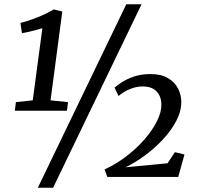

<svg xmlns="http://www.w3.org/2000/svg" viewBox="-20 -835 929 906"><path d="M55 -353 134.5 -361.5 180 -702Q168.5 -698.5 151.5 -693.8Q134.5 -689 116.8 -685Q99 -681 83.5 -678.5L76.5 -727Q94.5 -731 116 -738.2Q137.5 -745.5 159.5 -754.2Q181.5 -763 201 -772.8Q220.5 -782.5 234 -790.5L274 -780.5L218.5 -361.5L301 -353L296 -312.5H50ZM576 -815H648L230.5 51H158.5ZM486.5 0 473.5 -35.5Q526 -59.5 574.2 -96Q622.5 -132.5 660.2 -175.5Q698 -218.5 720 -261.8Q742 -305 741.5 -341.5Q741 -380.5 718.8 -403.8Q696.5 -427 654 -427Q628.5 -427 605.5 -419.2Q582.5 -411.5 565.5 -401Q548.5 -390.5 539.5 -382L520.5 -421.5Q531.5 -431.5 554.2 -446.5Q577 -461.5 611.2 -473.5Q645.5 -485.5 690 -485.5Q740.5 -485.5 772.5 -466.5Q804.5 -447.5 820 -417.5Q835.5 -387.5 835.5 -353.5Q835.5 -309.5 811.5 -264Q787.5 -218.5 748.5 -176.8Q709.5 -135 663.2 -101Q617 -67 572 -45.5L770.5 -64.5L805.5 -117L850.5 -106L821 0Z"/></svg>

Font: Merriweather Light 18pt Medium
Style: Italic
Weight: 500
Italic angle: -7.8°
Version: Version 2.101